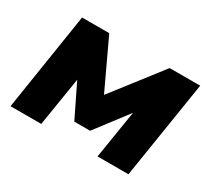

<svg xmlns="http://www.w3.org/2000/svg" viewBox="-102 -665 921 839"><g transform="rotate(30 358.0 -246.0)"><path d="M22 0 99 -492H236L351 -247L541 -492H695L617 0H461L507 -286H533L377 -81H297L197 -286H223L177 0Z"/></g></svg>

Font: Nunito Sans 12pt Black
Style: Italic
Weight: 900
Italic angle: -9°
Designer: Vernon Adams
Foundry: Vernon Adams
Version: Version 3.101;gftools[0.9.27]